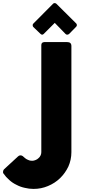

<svg xmlns="http://www.w3.org/2000/svg" viewBox="-92 -1014 563 1240"><path d="M174.8 -722.7Q174.8 -741.2 194.3 -742.2Q244.1 -742.2 341.8 -742.2Q369.1 -742.2 369.1 -716.8Q369.1 -488.3 369.1 -31.2Q369.1 17.6 349.6 61.5Q329.1 104.5 295.9 136.7Q262.7 168.9 217.8 187.5Q173.8 206.1 125 206.1Q95.7 206.1 68.4 199.2Q40 193.4 14.6 179.7Q-10.7 168 -32.2 148.4Q-53.7 129.9 -70.3 105.5Q-72.3 105.5 -72.3 97.7Q-72.3 85 -64.5 78.1Q-35.2 51.8 23.4 -2.9Q27.3 -6.8 31.2 -8.8Q36.1 -10.7 40 -10.7Q47.9 -10.7 54.7 -5.9Q60.5 0 69.3 6.8Q77.1 13.7 88.9 18.6Q99.6 24.4 115.2 24.4Q127 24.4 137.7 19.5Q148.4 15.6 156.2 7.8Q165 1 169.9 -9.8Q174.8 -19.5 174.8 -31.2Q174.8 -261.7 174.8 -722.7ZM251 -990.2Q253.9 -992.2 255.9 -993.2Q257.8 -994.1 261.7 -994.1Q265.6 -994.1 271.5 -990.2Q314.5 -947.3 400.4 -862.3Q404.3 -859.4 404.3 -850.6Q404.3 -845.7 399.4 -840.8Q384.8 -826.2 355.5 -795.9Q349.6 -790 341.8 -790Q335.9 -790 331.1 -794.9Q307.6 -818.4 261.7 -866.2Q244.1 -847.7 190.4 -794.9Q184.6 -789.1 178.7 -790Q172.9 -792 168.9 -795.9Q153.3 -810.5 123 -839.8Q121.1 -841.8 120.1 -844.7Q119.1 -847.7 119.1 -850.6Q119.1 -854.5 120.1 -857.4Q121.1 -859.4 123 -861.3Q166 -904.3 251 -990.2Z"/></svg>

Font: Cocogoose
Style: Regular
Weight: 400
Designer: Cosimo Lorenzo Pancini
Version: Version 1.000